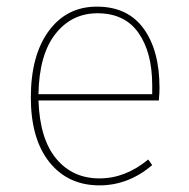

<svg xmlns="http://www.w3.org/2000/svg" viewBox="-20 -549 569 579"><path d="M439 -265V-292Q439 -391 397.5 -450Q356 -509 274 -509Q196 -509 147 -446.5Q98 -384 96 -265ZM461 -284Q461 -268 459 -246H96Q100 -130 149.5 -70.5Q199 -11 280 -11Q358 -11 427 -68L439 -51Q367 10 280 10Q185 10 129 -60Q73 -130 73 -255Q73 -382 127 -455.5Q181 -529 272 -529Q365 -529 413 -463Q461 -397 461 -284Z"/></svg>

Font: FiraSans
Style: Regular
Weight: 150
Designer: Carrois Corporate & Edenspiekermann AG
Foundry: Carrois Corporate GbR & Edenspiekermann AG
Version: Version 3.106;PS 003.106;hotconv 1.0.70;makeotf.lib2.5.58329